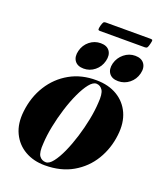

<svg xmlns="http://www.w3.org/2000/svg" viewBox="-137 -818 770 916"><g transform="rotate(20 248.0 -360.0)"><path d="M294.5 -456.5Q355.5 -456 399.5 -429.8Q443.5 -403.5 464.8 -356.5Q486 -309.5 478.5 -246Q470.5 -175.5 435.5 -117.5Q400.5 -59.5 340.8 -25Q281 9.5 199.5 9.5Q142 9.5 98.2 -15.8Q54.5 -41 32.2 -87.8Q10 -134.5 17.5 -198.5Q26 -273.5 62.8 -332Q99.5 -390.5 158.8 -424Q218 -457.5 294.5 -456.5ZM199.5 -6Q216.5 -6 235 -29.8Q253.5 -53.5 271 -92.2Q288.5 -131 303 -177.8Q317.5 -224.5 326.8 -271.5Q336 -318.5 338 -357Q342 -404 330.8 -422Q319.5 -440 299.5 -441Q282 -441.5 263.2 -418Q244.5 -394.5 226.5 -355.8Q208.5 -317 193.8 -270Q179 -223 169.5 -175.5Q160 -128 158 -88Q154 -40 166.2 -23Q178.5 -6 199.5 -6ZM216 -487.5Q184.5 -487.5 170.2 -507.2Q156 -527 164 -558.5Q172 -590 196.5 -609.8Q221 -629.5 252.5 -629.5Q284 -629.5 298 -609.8Q312 -590 304 -558.5Q296 -527 271.5 -507.2Q247 -487.5 216 -487.5ZM391 -487.5Q359.5 -487.5 345 -507.2Q330.5 -527 338.5 -558.5Q347 -589.5 371.8 -609.5Q396.5 -629.5 427.5 -629.5Q459 -629.5 473.5 -609.8Q488 -590 480 -558.5Q472 -527 447.2 -507.2Q422.5 -487.5 391 -487.5ZM221.5 -706.5Q225.5 -721 229 -725.8Q232.5 -730.5 240.5 -730.5H469Q477 -730.5 478 -726.5Q479 -722.5 475 -707Q471.5 -692.5 468 -687.8Q464.5 -683 456.5 -683H228Q220 -683 219 -687.8Q218 -692.5 221.5 -706.5Z"/></g></svg>

Font: Fraunces 144pt S000
Style: Bold Italic
Weight: 700
Italic angle: -16°
Version: Version 1.000; ttfautohint (v1.8.3)